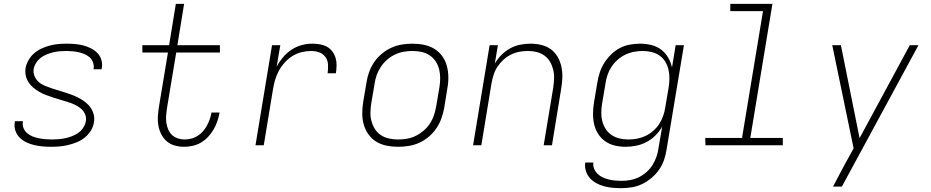

<svg xmlns="http://www.w3.org/2000/svg" viewBox="-20 -755 4840 998"><path d="M246 8Q223 8 201 6Q179 4 157.5 -1Q136 -6 116.5 -15.5Q97 -25 82 -40Q67 -55 60 -76Q53 -97 57 -120V-125H99V-122Q96 -104 102.5 -88.5Q109 -73 121.5 -62.5Q134 -52 149 -46Q164 -40 181 -36.5Q198 -33 215.5 -31.5Q233 -30 250 -30Q267 -30 284.5 -31.5Q302 -33 319 -36.5Q336 -40 354 -47Q372 -54 387 -64.5Q402 -75 412.5 -91Q423 -107 426 -124Q430 -144 422 -162Q414 -180 399 -192Q384 -204 366.5 -212Q349 -220 330.5 -225.5Q312 -231 293.5 -236.5Q275 -242 256.5 -248Q238 -254 219.5 -261Q201 -268 184.5 -277.5Q168 -287 153.5 -299Q139 -311 128.5 -327Q118 -343 114 -362Q110 -381 113 -402Q117 -423 129 -443.5Q141 -464 158.5 -479Q176 -494 197.5 -503.5Q219 -513 240 -518.5Q261 -524 283 -526Q305 -528 327 -528Q349 -528 371 -526Q393 -524 414 -518.5Q435 -513 453.5 -503.5Q472 -494 486.5 -479Q501 -464 507 -443.5Q513 -423 509 -401L508 -395H466L467 -399Q469 -415 463.5 -430.5Q458 -446 446.5 -456.5Q435 -467 420 -473.5Q405 -480 389 -483.5Q373 -487 357 -488.5Q341 -490 324 -490Q307 -490 290 -488.5Q273 -487 256.5 -483Q240 -479 223.5 -472.5Q207 -466 192.5 -455Q178 -444 168 -428.5Q158 -413 155 -396Q152 -376 160 -358Q168 -340 182 -328Q196 -316 214.5 -308.5Q233 -301 251.5 -295Q270 -289 288.5 -283.5Q307 -278 325.5 -272Q344 -266 361.5 -259Q379 -252 396 -242.5Q413 -233 427.5 -221Q442 -209 452.5 -193Q463 -177 467.5 -158Q472 -139 468 -118Q465 -96 452 -75.5Q439 -55 420.5 -40Q402 -25 380 -16Q358 -7 335.5 -1.5Q313 4 290.5 6Q268 8 246 8Z M937 8Q912 8 888.5 1.5Q865 -5 847.5 -20Q830 -35 819 -56Q808 -77 803.5 -100.5Q799 -124 800.5 -149Q802 -174 806 -199L853 -482H720V-520H859L894 -735H937L902 -520H1123V-482H896L848 -193Q845 -174 843.5 -155Q842 -136 844.5 -118Q847 -100 854 -83Q861 -66 873.5 -54Q886 -42 903.5 -36Q921 -30 940 -30Q957 -30 974.5 -34.5Q992 -39 1007 -48.5Q1022 -58 1034.5 -72Q1047 -86 1055.5 -102Q1064 -118 1070 -134.5Q1076 -151 1079 -168V-170H1121V-168Q1117 -146 1109.5 -124Q1102 -102 1090 -81.5Q1078 -61 1061.5 -43.5Q1045 -26 1024.5 -14Q1004 -2 981.5 3Q959 8 937 8Z M1308 0 1394 -520H1437L1418 -408Q1431 -433 1450.5 -456.5Q1470 -480 1495 -496.5Q1520 -513 1548 -520.5Q1576 -528 1603 -528Q1624 -528 1643.5 -524.5Q1663 -521 1679.5 -512Q1696 -503 1707.5 -487.5Q1719 -472 1724.5 -453.5Q1730 -435 1729.5 -415Q1729 -395 1726 -374H1683Q1686 -397 1685 -419Q1684 -441 1672 -458Q1660 -475 1640 -482.5Q1620 -490 1597 -490Q1573 -490 1548 -484Q1523 -478 1500.5 -464Q1478 -450 1460 -430Q1442 -410 1429.5 -387Q1417 -364 1410 -340Q1403 -316 1399 -291L1351 0Z M2049 8Q2018 8 1989 2Q1960 -4 1936 -18.5Q1912 -33 1895.5 -56Q1879 -79 1871 -107Q1863 -135 1863 -165Q1863 -195 1868 -226L1885 -326Q1889 -353 1898.5 -380Q1908 -407 1924.5 -431.5Q1941 -456 1964.5 -475.5Q1988 -495 2014.5 -507Q2041 -519 2069 -523.5Q2097 -528 2124 -528Q2155 -528 2184 -522Q2213 -516 2237 -501.5Q2261 -487 2278 -464Q2295 -441 2302.5 -413Q2310 -385 2310.5 -355Q2311 -325 2305 -294L2289 -194Q2284 -167 2274.5 -140Q2265 -113 2248.5 -88.5Q2232 -64 2209 -44.5Q2186 -25 2159.5 -13Q2133 -1 2104.5 3.5Q2076 8 2049 8ZM2050 -30Q2072 -30 2095.5 -34Q2119 -38 2140.5 -48.5Q2162 -59 2181.5 -75.5Q2201 -92 2214.5 -112.5Q2228 -133 2235.5 -155.5Q2243 -178 2247 -201L2264 -301Q2268 -325 2268 -349Q2268 -373 2262.5 -395Q2257 -417 2244.5 -436Q2232 -455 2213 -467.5Q2194 -480 2171.5 -485Q2149 -490 2124 -490Q2102 -490 2078.5 -486Q2055 -482 2033 -471.5Q2011 -461 1992 -444.5Q1973 -428 1959.5 -407.5Q1946 -387 1938 -364.5Q1930 -342 1927 -319L1910 -219Q1906 -195 1905.5 -171Q1905 -147 1911 -125Q1917 -103 1929 -84Q1941 -65 1960 -52.5Q1979 -40 2002 -35Q2025 -30 2050 -30Z M2439 0 2525 -520H2568L2552 -424Q2566 -449 2586.5 -469.5Q2607 -490 2631.5 -503.5Q2656 -517 2683 -522.5Q2710 -528 2737 -528Q2766 -528 2793.5 -521.5Q2821 -515 2843 -499Q2865 -483 2878.5 -459.5Q2892 -436 2898 -408.5Q2904 -381 2903 -352Q2902 -323 2897 -294L2849 0H2806L2856 -301Q2859 -324 2860 -347.5Q2861 -371 2855.5 -393Q2850 -415 2839 -434Q2828 -453 2810 -466Q2792 -479 2770 -484.5Q2748 -490 2724 -490Q2702 -490 2680 -486Q2658 -482 2636.5 -471.5Q2615 -461 2597 -444.5Q2579 -428 2566 -408.5Q2553 -389 2546 -367Q2539 -345 2535 -323L2482 0Z M3210 223Q3187 223 3164 221Q3141 219 3119.5 213Q3098 207 3079.5 197Q3061 187 3046.5 171Q3032 155 3025.5 134Q3019 113 3022 90H3064Q3062 107 3068.5 122.5Q3075 138 3086.5 149Q3098 160 3113 167Q3128 174 3144.5 178Q3161 182 3178 183.5Q3195 185 3212 185Q3235 185 3258 180.5Q3281 176 3302 165.5Q3323 155 3341.5 138.5Q3360 122 3372.5 101.5Q3385 81 3392.5 59Q3400 37 3403 14L3422 -97Q3408 -72 3387 -51Q3366 -30 3340 -16.5Q3314 -3 3286.5 2.5Q3259 8 3232 8Q3203 8 3175.5 1.5Q3148 -5 3125.5 -21Q3103 -37 3088.5 -60Q3074 -83 3068 -110.5Q3062 -138 3062.5 -167Q3063 -196 3068 -226L3085 -326Q3089 -352 3097.5 -378Q3106 -404 3121 -428Q3136 -452 3156.5 -472Q3177 -492 3201.5 -505Q3226 -518 3253.5 -523Q3281 -528 3307 -528Q3337 -528 3365.5 -521Q3394 -514 3416 -497.5Q3438 -481 3452.5 -456.5Q3467 -432 3473 -404L3492 -520H3535L3445 21Q3441 48 3432 75Q3423 102 3406.5 126Q3390 150 3367 169.5Q3344 189 3318 201.5Q3292 214 3264.5 218.5Q3237 223 3210 223ZM3246 -30Q3268 -30 3290.5 -34Q3313 -38 3334.5 -48Q3356 -58 3375 -74.5Q3394 -91 3406.5 -110.5Q3419 -130 3427 -152.5Q3435 -175 3438 -197L3455 -297Q3459 -321 3459.5 -345Q3460 -369 3455 -391.5Q3450 -414 3438.5 -433.5Q3427 -453 3408.5 -466Q3390 -479 3367 -484.5Q3344 -490 3320 -490Q3298 -490 3274.5 -485.5Q3251 -481 3229.5 -470.5Q3208 -460 3189.5 -443.5Q3171 -427 3158 -407Q3145 -387 3137.5 -364.5Q3130 -342 3127 -319L3110 -219Q3106 -195 3105.5 -171.5Q3105 -148 3110.5 -126Q3116 -104 3128 -85Q3140 -66 3158.5 -53.5Q3177 -41 3199.5 -35.5Q3222 -30 3246 -30Z M4049 0H3647L3646 -38H3837L3946 -697H3776V-735H3995L3880 -38H4049Z M4310 215Q4324 188 4338.5 161Q4353 134 4367 107L4417 16L4306 -520H4351L4448 -37L4709 -520H4754L4356 215Z"/></svg>

Font: Iosevka XLt Ex Obl
Style: Regular
Weight: 200
Width: 7
Italic angle: -9°
Monospace: yes
Designer: Belleve Invis
Foundry: Belleve Invis
Version: Version 32.5.0; ttfautohint (v1.8.4)